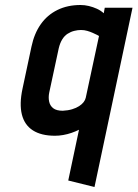

<svg xmlns="http://www.w3.org/2000/svg" viewBox="-20 -532 550 768"><path d="M296 -13 253 190 358 216 510 -501H399L395 -479Q383 -490 367.5 -497Q352 -504 335.5 -508Q319 -512 302 -512Q250 -512 209.5 -492Q169 -472 143 -435Q117 -398 106 -346L70 -177Q57 -116 67.5 -74Q78 -32 111.5 -10.5Q145 11 200 11Q216 11 233 8Q250 5 266 -0.5Q282 -6 296 -13ZM376 -388 323 -141Q321 -132 314.5 -123.5Q308 -115 296.5 -107.5Q285 -100 268.5 -95Q252 -90 231 -89Q206 -89 193 -99Q180 -109 176.5 -126Q173 -143 177 -162L215 -339Q220 -360 229 -374.5Q238 -389 250.5 -397Q263 -405 277 -408.5Q291 -412 304 -412Q317 -412 329 -408.5Q341 -405 351 -400.5Q361 -396 368 -392.5Q375 -389 376 -388Z"/></svg>

Font: Advent Pro
Style: Bold Italic
Weight: 700
Italic angle: -12°
Designer: VivaRado, Andreas Kalpakidis
Foundry: VivaRado, Andreas Kalpakidis
Version: Version 3.000